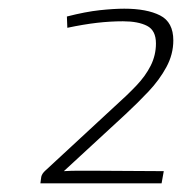

<svg xmlns="http://www.w3.org/2000/svg" viewBox="-20 -778 419 442"><path d="M266 -758Q318 -758 348.5 -742.5Q379 -727 379 -685Q379 -653 363 -623.5Q347 -594 322 -567.5Q297 -541 269 -515L127 -384Q144 -385 159 -385Q174 -385 191 -385L357 -384L352 -356H73L75 -371Q76 -375 78 -378Q80 -381 83 -384L244 -533Q272 -558 293.5 -580.5Q315 -603 327 -627Q339 -651 339 -678Q339 -708 318.5 -718.5Q298 -729 263 -729Q234 -729 203.5 -725.5Q173 -722 135 -714L134 -740Q177 -751 209.5 -754.5Q242 -758 266 -758Z"/></svg>

Font: Exo 2 ExtraLight
Style: Italic
Weight: 250
Italic angle: -8°
Designer: Natanael Gama
Foundry: Natanael Gama
Version: Version 2.010